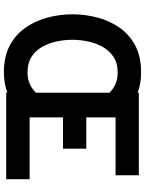

<svg xmlns="http://www.w3.org/2000/svg" viewBox="104 -856 764 1013"><g transform="rotate(90 486.5 -350.0)"><path d="M362 12Q278 12 219.5 -19.6Q161 -51.3 125 -104.1Q89 -156.8 72.5 -220.9Q56 -285 56 -350Q56 -416.5 72.8 -480.7Q89.5 -544.9 125.7 -597.2Q161.8 -649.6 220.3 -680.8Q278.8 -712 362 -712Q393.2 -712 420.6 -707Q448.1 -701.9 469.6 -693.8V-700H905.2V-577.2H599.8V-422.8H765V-300H599.8V-123.8H926V0H469.6V-6.2Q438.8 4.2 413.5 8.1Q388.1 12 362 12ZM362 -112.6Q395.4 -112.6 422.4 -124.3Q449.3 -136.1 469.6 -157V-545.2Q449.3 -565.7 423.2 -577Q397.2 -588.4 362 -588.4Q313.8 -588.4 280.8 -566.5Q247.8 -544.7 227.9 -509.1Q208 -473.5 199.2 -431.8Q190.4 -390 190.4 -350Q190.4 -307.6 199.3 -265.6Q208.2 -223.5 228.2 -188.8Q248.3 -154.1 281.2 -133.3Q314.1 -112.6 362 -112.6Z"/></g></svg>

Font: Overpass
Style: Regular
Weight: 400
Designer: Delve Withrington, Dave Bailey, Thomas Jockin
Foundry: Delve Fonts LLC
Version: Version 4.000